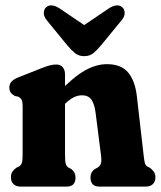

<svg xmlns="http://www.w3.org/2000/svg" viewBox="-20 -691 597 711"><path d="M220.8 -415.3V-116.8Q220.8 -93.7 223.5 -84.4Q226.2 -75.1 234 -70.2L244.1 -65Q259.7 -53 259.7 -34.2Q259.7 0 227.3 0H56.5Q39.8 0 30.2 -9Q20.5 -18.1 20.5 -34.2Q20.5 -46.7 25.6 -54.7Q30.7 -62.8 40.5 -69.8L49.8 -74.2Q57.2 -78.3 60.5 -86.6Q63.8 -94.9 63.8 -116.8V-296.1Q63.8 -314 60 -321.4Q56.1 -328.7 47.2 -333.1L35.1 -335.5Q23.9 -341.9 19.3 -348.9Q14.6 -355.9 14.6 -366.7Q14.6 -379.1 22 -388.1Q29.4 -397.1 48.2 -404.7L129.3 -436.7Q151.8 -445.7 164.4 -448.9Q177.1 -452.1 187.9 -452.1Q204.2 -452.1 212.5 -441.9Q220.8 -431.8 220.8 -415.3ZM206.2 -292.8 176.9 -328.2 196.7 -348.6Q251.9 -405.8 293.7 -429.6Q335.5 -453.4 376.2 -453.4Q429.7 -453.4 455.2 -421.7Q480.7 -390.1 486.9 -333.8L511.8 -116.8Q514.2 -95.3 516.5 -87Q518.8 -78.7 525.8 -74.2L535.1 -69.8Q544.5 -62.4 550 -54.5Q555.5 -46.7 555.5 -34.2Q555.5 -18.1 545.8 -9Q536.2 0 519.5 0H347.5Q315.1 0 315.1 -34.2Q315.1 -53.8 331.1 -65L341.2 -70.2Q349 -75.1 352.9 -83.6Q356.8 -92.1 354.4 -112.8L334 -273.5Q329.9 -305.9 318.5 -322Q307.2 -338.1 283.4 -338.1Q268.7 -338.1 253.6 -330.9Q238.6 -323.6 221.3 -307.1ZM326.3 -574.7 201 -659.6Q185 -670.1 172 -671Q159.1 -671.9 150 -663.4Q143 -656.6 142.2 -643.6Q141.5 -630.6 153.4 -615.8L228.8 -523.6Q244 -505.4 257.7 -494.2Q271.5 -483 292.1 -483Q312.1 -483 325.7 -494.2Q339.4 -505.5 354.5 -523.6L430.2 -615.8Q442.4 -630.6 441.6 -643.6Q440.8 -656.6 433.5 -663.4Q424.4 -671.9 411.5 -671Q398.7 -670.1 382.6 -659.6L257.1 -574.7Z"/></svg>

Font: Fraunces 144pt S100 Black
Style: Regular
Weight: 900
Version: Version 1.000